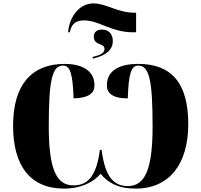

<svg xmlns="http://www.w3.org/2000/svg" viewBox="-20 -1100 1185 1130"><path d="M381 -910H391L393 -918C402 -960 428 -980 475 -980C562 -980 636 -910 761 -910H781V-1025H774C672 -1025 605 -1080 530 -1080C445 -1080 387 -998 381 -910ZM526 -765V-755C611 -774 644 -813 644 -858C644 -899 621 -926 579 -926C552 -926 532 -912 532 -884C532 -830 595 -849 595 -812C595 -784 562 -774 526 -765ZM357 10C456 10 529 -27 572 -77C615 -26 673 10 778 10C979 10 1088 -137 1088 -370C1088 -611 989 -724 794 -724C697 -724 609 -694 609 -597C609 -554 639 -521 732 -521C737 -668 752 -714 794 -714C858 -714 878 -629 878 -358C878 -111 837 -5 733 -5C660 -5 600 -43 578 -218H568C546 -47 485 -9 412 -9C308 -9 267 -113 267 -358C267 -629 287 -714 351 -714C393 -714 408 -668 413 -521C506 -523 536 -555 536 -597C536 -694 448 -724 361 -724C166 -724 57 -601 57 -360C57 -127 156 10 357 10Z"/></svg>

Font: Noto Serif Display Black
Style: Regular
Weight: 900
Designer: Monotype Design Team
Foundry: Monotype Imaging Inc.
Version: Version 2.009